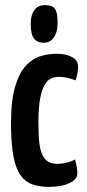

<svg xmlns="http://www.w3.org/2000/svg" viewBox="-20 -720 338 750"><path d="M172 10Q134 10 106 0Q78 -10 59.5 -36.5Q41 -63 32 -112Q23 -161 23 -239Q23 -329 39.5 -383Q56 -437 82 -464.5Q108 -492 139.5 -501Q171 -510 202 -510Q238 -510 261.5 -497Q285 -484 285 -461Q285 -451 283 -436.5Q281 -422 275 -406Q263 -411 245.5 -415.5Q228 -420 210 -420Q196 -420 181.5 -414.5Q167 -409 155.5 -390.5Q144 -372 137 -336Q130 -300 130 -240Q130 -194 133.5 -163Q137 -132 146 -114Q155 -96 169 -88Q183 -80 204 -80Q223 -80 242 -85Q261 -90 273 -97Q278 -80 280 -67.5Q282 -55 282 -43Q282 -19 251 -4.5Q220 10 172 10ZM150 -553Q126 -553 113 -569Q100 -585 100 -628Q100 -660 113.5 -680Q127 -700 156 -700Q185 -700 195 -685Q205 -670 205 -632Q205 -595 190.5 -574Q176 -553 150 -553Z"/></svg>

Font: Yanone Kaffeesatz ExtraLight SemiBold
Style: Regular
Weight: 600
Version: Version 2.003